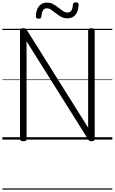

<svg xmlns="http://www.w3.org/2000/svg" viewBox="-20 -1172 963 1612"><path d="M176 14Q148 14 148 -5V-916Q148 -926 155 -930.5Q162 -935 175 -935Q187 -935 193.5 -931.5Q200 -928 206 -919L720 -100V-916Q720 -926 727 -930.5Q734 -935 748 -935Q775 -935 775 -916V-5Q775 5 768 9.5Q761 14 749 14Q737 14 731.5 10.5Q726 7 720 -2L203 -825V-5Q203 5 196.5 9.5Q190 14 176 14ZM304 -1015Q281 -1015 281 -1036Q283 -1090 307.5 -1120Q332 -1150 372 -1150Q403 -1150 426 -1137.5Q449 -1125 469.5 -1108.5Q490 -1092 508.5 -1079.5Q527 -1067 547 -1067Q568 -1067 579.5 -1084.5Q591 -1102 592 -1134Q593 -1152 616 -1152Q630 -1152 635 -1147.5Q640 -1143 640 -1131Q638 -1077 613.5 -1047.5Q589 -1018 546 -1018Q518 -1018 494.5 -1030.5Q471 -1043 450.5 -1059.5Q430 -1076 411.5 -1089Q393 -1102 372 -1102Q353 -1102 341.5 -1085.5Q330 -1069 328 -1035Q327 -1024 321.5 -1019.5Q316 -1015 304 -1015ZM0 410H923V420H0ZM0 -20H923V0H0ZM0 -505H923V-500H0ZM0 -930H923V-920H0Z"/></svg>

Font: Playwrite DE Grund Guides
Style: Regular
Weight: 400
Designer: Veronika Burian, José Scaglione
Foundry: TypeTogether
Version: Version 1.003